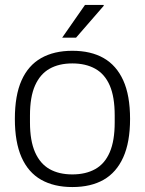

<svg xmlns="http://www.w3.org/2000/svg" viewBox="-20 -743 584 775"><path d="M272 12Q198 12 146 -17.5Q94 -47 67 -108Q40 -169 40 -263Q40 -358 67 -418.5Q94 -479 146 -508.5Q198 -538 272 -538Q347 -538 398.5 -508.5Q450 -479 477.5 -418.5Q505 -358 505 -263Q505 -169 477.5 -108Q450 -47 398.5 -17.5Q347 12 272 12ZM272 -39Q326 -39 364.5 -60.5Q403 -82 423 -128.5Q443 -175 443 -249V-277Q443 -352 423 -398Q403 -444 364.5 -465.5Q326 -487 272 -487Q218 -487 180 -465.5Q142 -444 121.5 -398Q101 -352 101 -277V-249Q101 -175 121.5 -128.5Q142 -82 180 -60.5Q218 -39 272 -39ZM231 -591 323 -723H398L399 -720L287 -591Z"/></svg>

Font: Archivo SemiBold ExtraLight
Style: Regular
Weight: 250
Version: Version 2.001